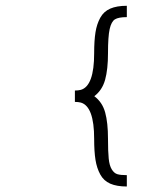

<svg xmlns="http://www.w3.org/2000/svg" viewBox="-20 -662 570 677"><path d="M427.2 -44.4V-4.4Q391.6 -4.4 368.7 -14.4Q345.7 -24.4 333.5 -46.9Q321.3 -69.3 316.7 -98.4Q312 -127.4 312 -172.4Q312 -286.6 265.1 -300.3Q255.4 -302.7 244.1 -302.7V-342.8Q255.4 -342.8 265.1 -345.2Q312 -358.9 312 -474.1Q312 -519 316.7 -548.1Q321.3 -577.1 333.5 -599.4Q345.7 -621.6 368.7 -631.6Q391.6 -641.6 427.2 -641.6V-601.6Q397.9 -601.6 385.3 -593.8Q372.6 -585.9 366.7 -559.6Q360.8 -533.2 360.8 -474.1Q360.8 -417.5 350.6 -380.6Q340.3 -343.8 312.5 -322.8Q340.8 -301.8 350.8 -265.6Q360.8 -229.5 360.8 -172.4Q360.8 -127.4 363.3 -103Q365.7 -78.6 374 -64.9Q382.3 -51.3 393.6 -47.9Q404.8 -44.4 427.2 -44.4Z"/></svg>

Font: AzarMehrMonospaced
Style: SerifRegular
Weight: 1
Designer: Amin Abedi
Version: Version 1.00